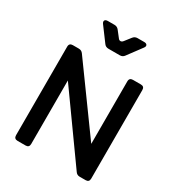

<svg xmlns="http://www.w3.org/2000/svg" viewBox="-229 -1149 1197 1294"><g transform="rotate(30 369.5 -502.0)"><path d="M105 0Q77 0 77 -28V-717Q77 -745 105 -745H151Q173 -745 185 -728L545 -231V-717Q545 -745 573 -745H634Q662 -745 662 -717V-28Q662 0 634 0H588Q567 0 555 -18L195 -522V-28Q195 0 167 0ZM325 -844Q303 -844 291 -861L210 -970Q200 -984 205 -994Q210 -1004 228 -1004H280Q301 -1004 314 -987L350 -941Q358 -929 369 -929Q380 -929 389 -941L425 -987Q438 -1004 459 -1004H511Q528 -1004 533.5 -994Q539 -984 528 -970L447 -861Q435 -844 413 -844Z"/></g></svg>

Font: Pitagon Sans Text SemiBold
Style: Regular
Weight: 600
Designer: Travis Tran
Foundry: Pitagon
Version: Version 1.001; ttfautohint (v1.8.4.7-5d5b);gftools[0.9.26]